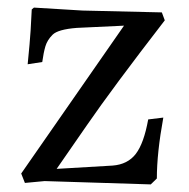

<svg xmlns="http://www.w3.org/2000/svg" viewBox="-20 -482 500 508"><path d="M412.1 -170.9Q395 -77.1 395 -9.8L378.9 5.9L98.1 -2.9L45.9 2L36.1 -22.9L308.1 -414.1L183.1 -408.2Q133.3 -404.3 119.1 -390.1Q105 -376 100.1 -359.4Q95.2 -342.8 91.8 -317.9L53.2 -312Q55.2 -335 58.1 -363.8Q61 -392.6 64 -457L69.8 -461.9L198.2 -454.1L408.2 -449.2L416 -428.2Q278.3 -250 209.7 -150.4Q141.1 -50.8 129.9 -35.2L277.8 -43.9Q317.9 -46.9 339.4 -75Q360.8 -103 372.1 -166Z"/></svg>

Font: Alegreya-Regular
Style: Regular
Weight: 400
Designer: Juan Pablo del Peral
Foundry: Juan Pablo del Peral
Version: Version 1.003